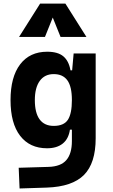

<svg xmlns="http://www.w3.org/2000/svg" viewBox="-20 -815 626 1068"><path d="M88.9 233.4 84 118.2 250 113.3Q318.4 111.3 349.1 75.4Q379.9 39.6 379.9 -30.3V-408.2L389.6 -517.6H512.2V-45.9Q512.2 92.3 447.3 158Q382.3 223.6 240.2 228.5ZM241.7 9.8Q145.5 9.8 92 -59.6Q38.6 -128.9 38.6 -258.3Q38.6 -386.7 92 -457Q145.5 -527.3 242.7 -527.3Q301.8 -527.3 332.3 -501.7Q362.8 -476.1 372.1 -423.8H410.2L379.9 -258.3Q379.9 -333.5 354.7 -368.2Q329.6 -402.8 278.8 -402.8Q228.5 -402.8 201.2 -365Q173.8 -327.1 173.8 -258.3Q173.8 -187 200.4 -150.9Q227.1 -114.7 278.8 -114.7Q335.4 -114.7 357.7 -148.9Q379.9 -183.1 379.9 -258.3L415 -93.8H369.1Q361.3 -42 328.6 -16.1Q295.9 9.8 241.7 9.8ZM85.9 -609.4 203.1 -794.9H343.8L460.9 -609.4H316.9L268.6 -729.5H278.3L230 -609.4Z"/></svg>

Font: Cascadia Mono
Style: Regular
Weight: 400
Monospace: yes
Designer: Aaron Bell
Foundry: Saja Typeworks
Version: Version 2404.023